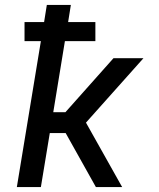

<svg xmlns="http://www.w3.org/2000/svg" viewBox="-20 -755 640 775"><path d="M48 0 145 -589H79V-666H158L169 -735H266L255 -666H365V-589H242L195 -302H244L438 -520H559L327 -260L473 0H367L245 -218H181L145 0Z"/></svg>

Font: Iosevka Aile Medium
Style: Italic
Weight: 500
Italic angle: -9°
Designer: Belleve Invis
Foundry: Belleve Invis
Version: Version 31.1.0; ttfautohint (v1.8.4)